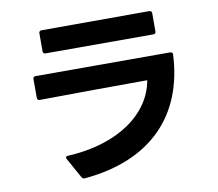

<svg xmlns="http://www.w3.org/2000/svg" viewBox="-87 -874 1174 1032"><g transform="rotate(-10 500.0 -357.5)"><path d="M295 55C661 22 862 -189 877 -519C877 -527 872 -532 863 -532H129C120 -532 115 -527 115 -518V-416C115 -407 120 -402 129 -402C322 -404 536 -406 716 -406C687 -234 512 -95 226 -80C219 -80 214 -76 214 -71C214 -69 215 -66 217 -63L277 45C281 52 285 55 291 55H292ZM189 -755V-657C189 -647 194 -643 203 -643H791C800 -643 805 -647 805 -657V-756C805 -765 800 -770 791 -770L203 -769C194 -769 189 -764 189 -755Z"/></g></svg>

Font: LINE Seed JP_OTF Bold
Style: Regular
Weight: 700
Designer: LINE & Fontrix & Fontworks
Version: Version 1.009